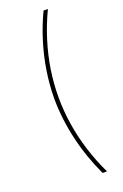

<svg xmlns="http://www.w3.org/2000/svg" viewBox="-172 -821 649 1010"><g transform="rotate(-20 152.5 -316.5)"><path d="M110.8 -315.9Q111.3 -393.1 123.3 -470.2Q135.3 -547.4 158.7 -623Q182.1 -698.7 216.3 -771H240.7Q205.6 -697.3 181.9 -621.3Q158.2 -545.4 146.2 -468.8Q134.3 -392.1 134.3 -315.9Q134.3 -239.3 146.2 -162.6Q158.2 -85.9 181.9 -10.5Q205.6 64.9 240.7 138.2H216.3Q165 28.8 138.2 -86.7Q111.3 -202.1 110.8 -315.9Z"/></g></svg>

Font: Inter 17pt Thin
Style: Regular
Weight: 250
Version: Version 4.001;git-66647c0bb